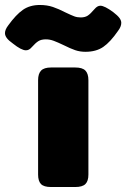

<svg xmlns="http://www.w3.org/2000/svg" viewBox="-103 -751 507 771"><path d="M152 -570Q129 -581 113 -587Q97 -593 81 -593Q63 -593 51.5 -586Q40 -579 24 -561Q14 -549 1 -549Q-17 -549 -51 -576Q-68 -588 -75.5 -598Q-83 -608 -83 -618Q-83 -632 -70 -649Q-39 -692 -11 -711.5Q17 -731 57 -731Q86 -731 109.5 -723Q133 -715 160 -701Q183 -690 195 -685.5Q207 -681 221 -681Q238 -681 249 -688Q260 -695 277 -715Q288 -728 300 -728Q317 -728 352 -702Q369 -689 376.5 -679Q384 -669 384 -659Q384 -644 371 -627Q340 -582 311.5 -562.5Q283 -543 240 -543Q218 -543 199 -549.5Q180 -556 152 -570ZM50 -50V-429Q50 -455 62 -467.5Q74 -480 102 -480H199Q228 -480 240 -467.5Q252 -455 252 -429V-50Q252 -24 240 -12Q228 0 199 0H102Q73 0 61.5 -12Q50 -24 50 -50Z"/></svg>

Font: Mitr SemiBold
Style: Regular
Weight: 600
Designer: Thanarat Vachiruckul
Foundry: Cadson Demak
Version: Version 1.002